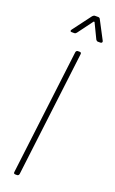

<svg xmlns="http://www.w3.org/2000/svg" viewBox="-172 -939 587 979"><g transform="rotate(20 121.5 -449.5)"><path d="M77 -780H92C97 -780 101 -783 104 -787L164 -868C165 -870 169 -870 170 -868L209 -787C212 -783 215 -780 220 -780H234C241 -780 245 -786 242 -792L189 -893C187 -897 183 -899 178 -899H161C156 -899 152 -896 148 -892L73 -792C68 -785 70 -780 77 -780ZM55 0H65C71 0 75 -4 76 -10L159 -690C160 -696 157 -700 151 -700H141C135 -700 131 -696 130 -690L47 -10C46 -4 49 0 55 0Z"/></g></svg>

Font: Barlow Condensed Thin
Style: Italic
Weight: 250
Width: 3
Italic angle: -7°
Designer: Jeremy Tribby
Foundry: Tribby Type
Version: Version 1.422;hotconv 1.0.109;makeotfexe 2.5.65596